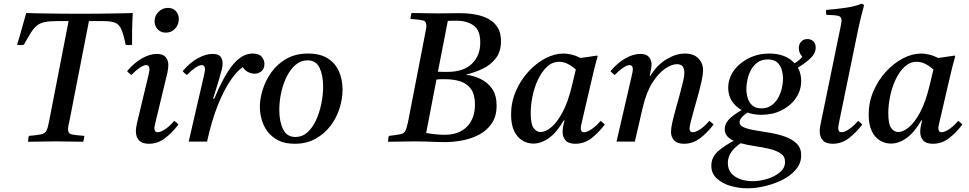

<svg xmlns="http://www.w3.org/2000/svg" viewBox="-20 -772 5283 1047"><path d="M73 -528Q87 -571 98.5 -614.5Q110 -658 123 -701Q153 -700 180 -699.5Q207 -699 238.5 -698.5Q270 -698 313.5 -697.5Q357 -697 420 -697Q478 -697 518.5 -697.5Q559 -698 590 -698.5Q621 -699 647.5 -699.5Q674 -700 704 -701Q701 -649 700.5 -608Q700 -567 700 -528Q682 -524 665 -528Q654 -583 642.5 -610.5Q631 -638 609 -647.5Q587 -657 545 -657H465L360 -119Q356 -101 353.5 -89Q351 -77 351 -67Q351 -45 368 -40Q385 -35 440 -31Q439 -24 437.5 -15Q436 -6 434 1Q405 1 364.5 0Q324 -1 289 -1Q265 -1 235.5 -0.5Q206 0 179 0.5Q152 1 133 1Q133 -6 134 -15Q135 -24 138 -31Q184 -35 204.5 -39.5Q225 -44 233 -59Q241 -74 247 -107L354 -657H293Q251 -657 225.5 -652Q200 -647 182.5 -633.5Q165 -620 149 -594.5Q133 -569 110 -528Q91 -524 73 -528Z M930 -113Q943 -104 953 -93Q919 -48 879.5 -18Q840 12 792 12Q755 12 738 -6.5Q721 -25 721 -56Q721 -67 723 -79.5Q725 -92 728 -105L788 -355Q795 -384 795 -393Q795 -417 777 -417Q763 -417 740.5 -401.5Q718 -386 696 -363Q689 -368 683.5 -373Q678 -378 673 -384Q713 -431 755.5 -454.5Q798 -478 835 -478Q869 -478 883.5 -460.5Q898 -443 898 -417Q898 -408 896.5 -397.5Q895 -387 893 -376L829 -110Q828 -103 825 -92.5Q822 -82 822 -72Q822 -63 826 -57Q830 -51 840 -51Q857 -51 883 -69Q909 -87 930 -113ZM884 -594Q857 -594 840 -612Q823 -630 823 -656Q823 -686 844.5 -707.5Q866 -729 896 -729Q923 -729 939 -711.5Q955 -694 955 -668Q955 -638 935 -616Q915 -594 884 -594Z M1109 0H1009L1091 -355Q1098 -384 1098 -393Q1098 -417 1080 -417Q1066 -417 1043.5 -401.5Q1021 -386 999 -363Q992 -368 986.5 -373Q981 -378 976 -384Q1016 -431 1059 -454.5Q1102 -478 1139 -478Q1172 -478 1183 -462.5Q1194 -447 1194 -426Q1194 -413 1190 -395.5Q1186 -378 1174 -337L1142 -234L1148 -233Q1200 -358 1250 -419Q1300 -480 1358 -480Q1393 -480 1407.5 -462Q1422 -444 1422 -423Q1422 -398 1406 -384Q1390 -370 1368 -370Q1352 -370 1334 -378.5Q1316 -387 1304 -406Q1273 -386 1237 -333.5Q1201 -281 1167.5 -197.5Q1134 -114 1109 0Z M1848 -284Q1848 -233 1831.5 -181Q1815 -129 1782 -85.5Q1749 -42 1700 -15Q1651 12 1587 12Q1533 12 1496.5 -7Q1460 -26 1438 -56Q1416 -86 1406.5 -121.5Q1397 -157 1397 -190Q1397 -233 1412.5 -283Q1428 -333 1460 -378Q1492 -423 1542 -451.5Q1592 -480 1661 -480Q1726 -480 1767.5 -453.5Q1809 -427 1828.5 -382.5Q1848 -338 1848 -284ZM1742 -300Q1742 -362 1722.5 -402.5Q1703 -443 1657 -443Q1621 -443 1592.5 -419Q1564 -395 1544 -355Q1524 -315 1513.5 -267.5Q1503 -220 1503 -172Q1503 -110 1523.5 -67.5Q1544 -25 1591 -25Q1628 -25 1656 -50Q1684 -75 1703 -116Q1722 -157 1732 -205.5Q1742 -254 1742 -300Z M2406 3Q2388 3 2359.5 2Q2331 1 2301 0Q2271 -1 2246 -1Q2228 -1 2199 -0.5Q2170 0 2141.5 0.5Q2113 1 2096 1Q2096 -6 2097 -15Q2098 -24 2101 -31Q2144 -36 2163.5 -40Q2183 -44 2190.5 -58.5Q2198 -73 2205 -107L2297 -581Q2301 -600 2303 -612Q2305 -624 2305 -633Q2305 -656 2287.5 -660.5Q2270 -665 2218 -669Q2220 -685 2224 -701Q2243 -701 2270 -700.5Q2297 -700 2324 -699.5Q2351 -699 2369 -699Q2382 -699 2407.5 -699.5Q2433 -700 2457 -700Q2481 -700 2491 -700Q2532 -700 2571.5 -693Q2611 -686 2642.5 -669.5Q2674 -653 2693 -623.5Q2712 -594 2712 -548Q2712 -491 2684 -454.5Q2656 -418 2613 -397.5Q2570 -377 2524 -366V-364Q2564 -359 2601.5 -341Q2639 -323 2663.5 -288Q2688 -253 2688 -196Q2688 -138 2662 -99.5Q2636 -61 2594 -38.5Q2552 -16 2502.5 -6.5Q2453 3 2406 3ZM2360 -338 2304 -47Q2327 -42 2356 -39.5Q2385 -37 2404 -37Q2483 -37 2526.5 -81.5Q2570 -126 2570 -202Q2570 -255 2549.5 -285Q2529 -315 2492.5 -327.5Q2456 -340 2408 -340Q2401 -340 2387 -340Q2373 -340 2360 -338ZM2422 -658 2368 -381Q2382 -380 2397 -380Q2412 -380 2420 -380Q2507 -380 2553 -424Q2599 -468 2599 -540Q2599 -608 2562 -633.5Q2525 -659 2471 -659Q2464 -659 2451 -659Q2438 -659 2422 -658Z M2888 11Q2857 11 2829 -5.5Q2801 -22 2784 -57Q2767 -92 2767 -147Q2767 -215 2793 -275Q2819 -335 2861 -381Q2903 -427 2953.5 -453.5Q3004 -480 3053 -480Q3072 -480 3096 -474.5Q3120 -469 3146 -456Q3167 -459 3189.5 -462Q3212 -465 3236 -469L3239 -465Q3227 -423 3218 -385.5Q3209 -348 3200 -309L3154 -111Q3153 -104 3150 -93Q3147 -82 3147 -72Q3147 -63 3151 -57Q3155 -51 3165 -51Q3182 -51 3208 -69Q3234 -87 3255 -113Q3268 -104 3278 -93Q3244 -48 3205 -18Q3166 12 3117 12Q3080 12 3064 -6.5Q3048 -25 3048 -53Q3048 -80 3059 -115H3054Q3017 -51 2974.5 -20Q2932 11 2888 11ZM3120 -393Q3099 -412 3076 -423.5Q3053 -435 3029 -435Q2992 -435 2963 -408Q2934 -381 2914 -338.5Q2894 -296 2884 -247.5Q2874 -199 2874 -155Q2874 -95 2890 -73.5Q2906 -52 2928 -52Q2954 -52 2985.5 -77.5Q3017 -103 3047.5 -159.5Q3078 -216 3100 -309Z M3484 -182 3442 0H3342L3424 -355Q3431 -384 3431 -393Q3431 -417 3413 -417Q3399 -417 3376.5 -401.5Q3354 -386 3332 -363Q3325 -368 3319.5 -373Q3314 -378 3309 -384Q3349 -431 3391.5 -454.5Q3434 -478 3471 -478Q3505 -478 3519 -461Q3533 -444 3533 -421Q3533 -409 3529.5 -392.5Q3526 -376 3523 -358H3526Q3564 -419 3615.5 -449.5Q3667 -480 3715 -480Q3763 -480 3788.5 -453.5Q3814 -427 3814 -389Q3814 -368 3806.5 -333Q3799 -298 3788 -258Q3777 -218 3766 -179.5Q3755 -141 3747.5 -111.5Q3740 -82 3740 -70Q3740 -63 3744 -57Q3748 -51 3758 -51Q3775 -51 3801 -69Q3827 -87 3848 -113Q3861 -104 3871 -93Q3837 -48 3797.5 -18Q3758 12 3710 12Q3673 12 3656 -6.5Q3639 -25 3639 -53Q3639 -73 3646.5 -106Q3654 -139 3665 -178Q3676 -217 3686.5 -255.5Q3697 -294 3704.5 -326Q3712 -358 3712 -376Q3712 -396 3703 -409Q3694 -422 3671 -422Q3642 -422 3606 -397Q3570 -372 3537.5 -321Q3505 -270 3486 -190Z M4056 255Q4010 255 3964.5 242Q3919 229 3889 201.5Q3859 174 3859 132Q3859 85 3895.5 53Q3932 21 3981 -4Q3959 -14 3945.5 -29.5Q3932 -45 3932 -68Q3932 -96 3954 -120Q3976 -144 4024 -172Q3991 -190 3971 -221Q3951 -252 3951 -293Q3951 -344 3981.5 -386.5Q4012 -429 4063 -454.5Q4114 -480 4175 -480Q4264 -480 4313 -427Q4341 -443 4355 -463Q4336 -483 4336 -510Q4336 -530 4348.5 -544.5Q4361 -559 4383 -559Q4401 -559 4414.5 -547.5Q4428 -536 4428 -513Q4428 -482 4401.5 -456Q4375 -430 4331 -403Q4349 -371 4349 -331Q4349 -279 4320 -237Q4291 -195 4242 -170.5Q4193 -146 4132 -146Q4091 -146 4056 -158Q4036 -145 4024.5 -131.5Q4013 -118 4013 -106Q4013 -87 4037.5 -77Q4062 -67 4100 -61Q4138 -55 4181 -47.5Q4224 -40 4262 -26.5Q4300 -13 4324.5 11Q4349 35 4349 75Q4349 118 4320.5 152Q4292 186 4247 208.5Q4202 231 4151.5 243Q4101 255 4056 255ZM4019 9Q3985 32 3967 58.5Q3949 85 3949 117Q3949 152 3969 174Q3989 196 4020 206Q4051 216 4084 216Q4123 216 4164 203.5Q4205 191 4233 167.5Q4261 144 4261 111Q4261 81 4237.5 65Q4214 49 4176.5 40Q4139 31 4097.5 25Q4056 19 4019 9ZM4132 -181Q4164 -181 4186.5 -197Q4209 -213 4223 -238Q4237 -263 4243.5 -291Q4250 -319 4250 -343Q4250 -365 4243.5 -389.5Q4237 -414 4219 -431Q4201 -448 4166 -448Q4134 -448 4111.5 -432Q4089 -416 4075.5 -391Q4062 -366 4056 -338.5Q4050 -311 4050 -287Q4050 -263 4057 -238.5Q4064 -214 4082 -197.5Q4100 -181 4132 -181Z M4659 -113Q4672 -104 4682 -93Q4648 -48 4608.5 -18Q4569 12 4521 12Q4484 12 4467 -6.5Q4450 -25 4450 -56Q4450 -67 4452 -80Q4454 -93 4457 -106L4562 -617Q4565 -631 4567 -642.5Q4569 -654 4569 -661Q4569 -681 4551.5 -685.5Q4534 -690 4486 -691Q4485 -698 4484.5 -704.5Q4484 -711 4485 -718Q4539 -722 4590.5 -729.5Q4642 -737 4679 -752L4692 -745Q4682 -708 4671.5 -664Q4661 -620 4650 -565L4557 -112Q4556 -105 4553.5 -93.5Q4551 -82 4551 -72Q4551 -63 4555 -57Q4559 -51 4569 -51Q4586 -51 4612 -69Q4638 -87 4659 -113Z M4838 11Q4807 11 4779 -5.5Q4751 -22 4734 -57Q4717 -92 4717 -147Q4717 -215 4743 -275Q4769 -335 4811 -381Q4853 -427 4903.5 -453.5Q4954 -480 5003 -480Q5022 -480 5046 -474.5Q5070 -469 5096 -456Q5117 -459 5139.5 -462Q5162 -465 5186 -469L5189 -465Q5177 -423 5168 -385.5Q5159 -348 5150 -309L5104 -111Q5103 -104 5100 -93Q5097 -82 5097 -72Q5097 -63 5101 -57Q5105 -51 5115 -51Q5132 -51 5158 -69Q5184 -87 5205 -113Q5218 -104 5228 -93Q5194 -48 5155 -18Q5116 12 5067 12Q5030 12 5014 -6.5Q4998 -25 4998 -53Q4998 -80 5009 -115H5004Q4967 -51 4924.5 -20Q4882 11 4838 11ZM5070 -393Q5049 -412 5026 -423.5Q5003 -435 4979 -435Q4942 -435 4913 -408Q4884 -381 4864 -338.5Q4844 -296 4834 -247.5Q4824 -199 4824 -155Q4824 -95 4840 -73.5Q4856 -52 4878 -52Q4904 -52 4935.5 -77.5Q4967 -103 4997.5 -159.5Q5028 -216 5050 -309Z"/></svg>

Font: Tiro Bangla
Style: Italic
Weight: 400
Italic angle: -11°
Designer: Bangla: John Hudson & Fiona Ross, assisted by Neelakash Kshetrimayum. Latin: John Hudson with Paul Hanslow, assisted by 
Foundry: Tiro Typeworks Ltd.
Version: Version 1.60